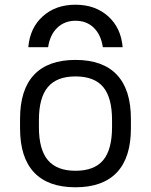

<svg xmlns="http://www.w3.org/2000/svg" viewBox="-20 -784 640 814"><path d="M300 -764Q384 -764 438.5 -715Q493 -666 500 -584H416Q408 -637 377.5 -666.5Q347 -696 300 -696Q254 -696 223 -666.5Q192 -637 184 -584H100Q107 -666 161.5 -715Q216 -764 300 -764ZM300 10Q184 10 124.5 -53Q65 -116 65 -240V-280Q65 -404 124.5 -467Q184 -530 300 -530Q416 -530 475.5 -467Q535 -404 535 -280V-240Q535 -116 475.5 -53Q416 10 300 10ZM300 -60Q380 -60 417.5 -105Q455 -150 455 -245V-275Q455 -370 417.5 -415Q380 -460 300 -460Q221 -460 183 -415Q145 -370 145 -275V-245Q145 -150 183 -105Q221 -60 300 -60Z"/></svg>

Font: M PLUS Code Latin Expanded
Style: Regular
Weight: 400
Width: 7
Designer: Coji Morishita
Foundry: UNDERFOREST DESIGN
Version: Version 1.002; ttfautohint (v1.8.3)